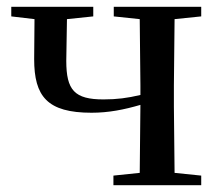

<svg xmlns="http://www.w3.org/2000/svg" viewBox="-20 -542 650 562"><path d="M313 -494 389 -486 391 -292V-264C353 -255 322 -251 283 -251C198 -251 174 -278 174 -364L176 -486L253 -494V-522H13V-494L81 -486L80 -369C80 -260 118 -212 248 -212C298 -212 343 -221 391 -235L389 -36L312 -28V0H569V-28L491 -36L489 -230V-292L491 -486L569 -494V-522H313Z"/></svg>

Font: Noto Serif CJK SC Medium
Style: Regular
Weight: 500
Designer: Ryoko NISHIZUKA 西塚涼子 (kana & ideographs); Frank Grießhammer (Latin, Greek & Cyrillic); Wenlong ZHANG 张文龙 (bopomofo); San
Foundry: Adobe
Version: Version 2.001;hotconv 1.1.0;makeotfexe 2.6.0